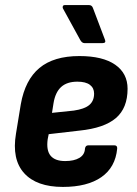

<svg xmlns="http://www.w3.org/2000/svg" viewBox="-20 -726 539 757"><path d="M228 11Q124 11 75 -43.5Q26 -98 43 -199L62 -315Q79 -411 135.5 -458Q192 -505 293 -505Q385 -505 434 -471Q483 -437 483 -376Q483 -300 437 -260.5Q391 -221 293 -211L172 -197L168 -177Q162 -133 179.5 -112Q197 -91 237 -91Q272 -91 293 -103.5Q314 -116 315 -140Q317 -153 328 -153H431Q443 -153 442 -140Q435 -66 379.5 -27.5Q324 11 228 11ZM185 -281 271 -290Q313 -296 332 -312Q351 -328 351 -357Q351 -379 334.5 -391.5Q318 -404 285 -404Q244 -404 221 -383Q198 -362 191 -319ZM313 -556Q303 -556 296 -569L228 -693Q226 -698 228 -702Q230 -706 235 -706H331Q343 -706 347 -693L394 -569Q399 -556 384 -556Z"/></svg>

Font: Sofia Sans Semi Condensed ExtraBold
Style: Italic
Weight: 800
Italic angle: -9°
Version: Version 4.100